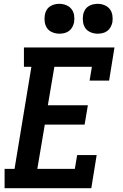

<svg xmlns="http://www.w3.org/2000/svg" viewBox="-20 -983 640 1003"><path d="M4 0V-101H56L144 -634H105V-735H578L550 -562H448L460 -634H264L230 -433H439L422 -332H214L175 -101H371L383 -173H485L457 0ZM490 -807Q472 -807 454.5 -814Q437 -821 427 -834.5Q417 -848 414 -866.5Q411 -885 414 -904Q416 -917 422.5 -929Q429 -941 440.5 -949Q452 -957 465 -960Q478 -963 490 -963Q509 -963 526 -956Q543 -949 553.5 -935.5Q564 -922 567 -903.5Q570 -885 567 -866Q564 -853 557.5 -841Q551 -829 540 -821Q529 -813 516 -810Q503 -807 490 -807ZM290 -807Q272 -807 254.5 -814Q237 -821 227 -834.5Q217 -848 214 -866.5Q211 -885 214 -904Q216 -917 222.5 -929Q229 -941 240.5 -949Q252 -957 265 -960Q278 -963 290 -963Q309 -963 326 -956Q343 -949 353.5 -935.5Q364 -922 367 -903.5Q370 -885 367 -866Q364 -853 357.5 -841Q351 -829 340 -821Q329 -813 316 -810Q303 -807 290 -807Z"/></svg>

Font: Iosevka Curly Slab Extended
Style: Bold Italic
Weight: 700
Width: 7
Italic angle: -9°
Monospace: yes
Designer: Belleve Invis
Foundry: Belleve Invis
Version: Version 11.0.0; ttfautohint (v1.8.3)